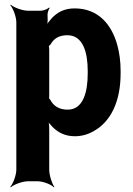

<svg xmlns="http://www.w3.org/2000/svg" viewBox="-20 -574 568 823"><path d="M184 -500V-503C182 -514 187 -533 193 -539L191 -542C185 -536 167 -528 155 -528H100C76 -528 39 -542 26 -554L24 -552C36 -539 50 -502 50 -478V153C50 177 36 214 24 227L26 229C39 217 76 203 100 203H141C165 203 200 217 211 229L213 227C203 214 191 177 191 153V-24C191 -37 189 -54 184 -62L181 -60C185 -52 197 -38 205 -30C229 -6 259 10 301 10C329 10 355 3 380 -11C456 -52 497 -141 497 -259V-270C497 -310 492 -347 483 -380C459 -469 401 -538 300 -538C255 -538 225 -521 201 -495C193 -486 180 -470 177 -461L180 -460C184 -469 185 -487 184 -500ZM270 -104C233 -104 209 -120 195 -147C194 -149 188 -155 187 -154L190 -151C191 -152 191 -165 191 -168V-360C191 -363 190 -377 189 -378L187 -375C188 -374 195 -382 197 -384C211 -409 233 -423 269 -423C336 -423 356 -349 356 -270V-259C356 -180 337 -104 270 -104Z"/></svg>

Font: Asimov
Style: EdgeNar
Weight: 500
Designer: Google
Version: Version 2.000980: 2014